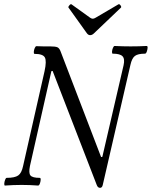

<svg xmlns="http://www.w3.org/2000/svg" viewBox="-26 -889 729 923"><path d="M455 14Q444 14 439 0L227 -548L221 -547L118 -91Q111 -57 120.5 -45.5Q130 -34 165 -34Q170 -34 169.5 -24.5Q169 -15 165.5 -6Q162 3 157 3Q118 0 78 0Q39 0 -2 3Q-6 3 -5.5 -6Q-5 -15 -1.5 -24.5Q2 -34 6 -34Q45 -34 61.5 -45.5Q78 -57 85 -91L188 -546Q199 -596 189.5 -613Q180 -630 140 -630Q136 -630 136.5 -639.5Q137 -649 141 -658Q145 -667 149 -667Q166 -666 182.5 -666Q199 -666 215 -666Q241 -666 250.5 -661.5Q260 -657 266 -640L460 -134L466 -135L568 -575Q575 -606 563 -618.5Q551 -631 516 -631Q512 -631 512.5 -640.5Q513 -650 517 -659Q521 -668 525 -668Q545 -667 564 -666.5Q583 -666 602 -666Q622 -666 641 -666.5Q660 -667 679 -668Q684 -668 683.5 -659Q683 -650 679.5 -640.5Q676 -631 671 -631Q637 -631 622.5 -620Q608 -609 601 -577L468 0Q465 14 455 14ZM407 -720Q398 -720 391 -730L303 -853Q301 -856 307.5 -863.5Q314 -871 318 -868L407 -804Q414 -799 420 -799Q426 -799 434 -804L543 -868Q548 -871 553.5 -863Q559 -855 555 -852L426 -729Q417 -720 407 -720Z"/></svg>

Font: Junicode Two Beta Condensed
Style: Italic
Weight: 400
Width: 3
Italic angle: -9°
Version: Version 1.053; ttfautohint (v1.8.4)